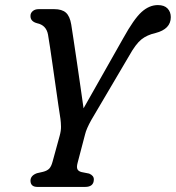

<svg xmlns="http://www.w3.org/2000/svg" viewBox="-20 -736 692 756"><path d="M349.5 -29Q349 0 315 0H127.5Q100 0 100 -25Q100.5 -45 125.5 -54L149.5 -59.5Q165.5 -63.5 173.8 -72Q182 -80.5 187 -99.5L215 -201.5Q220.5 -221.5 220.2 -237.2Q220 -253 218 -268Q214.5 -288 209.8 -322Q205 -356 199.2 -396Q193.5 -436 187.8 -475.8Q182 -515.5 177.2 -548.5Q172.5 -581.5 169 -600Q162 -637 126 -644.5Q100 -651.5 100 -672.5Q99.5 -684 108.5 -692Q117.5 -700 132.5 -700H193.5Q224 -700 239.5 -686.2Q255 -672.5 260.5 -639.5Q264 -617 270 -577.5Q276 -538 283 -490.2Q290 -442.5 296.8 -395Q303.5 -347.5 309 -309.5L465.5 -586Q507 -661 537.2 -688.5Q567.5 -716 601.5 -716Q627 -716 639.8 -702.5Q652.5 -689 652.5 -668.5Q652.5 -621.5 592.5 -606Q559 -598.5 536.8 -580.8Q514.5 -563 488 -515.5L339.5 -263.5Q320 -228.5 315 -207L285.5 -94.5Q281 -77.5 285 -69.5Q289 -61.5 301 -58.5L331 -52.5Q350 -44.5 349.5 -29Z"/></svg>

Font: Fraunces 144pt S100
Style: Italic
Weight: 400
Italic angle: -16°
Version: Version 1.000; ttfautohint (v1.8.3)